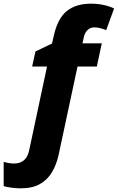

<svg xmlns="http://www.w3.org/2000/svg" viewBox="-125 -785 641 1045"><path d="M-12 240Q-37 240 -63 236.5Q-89 233 -105 228V96Q-74 105 -48 105Q19 105 34 32L131 -423H50L68 -505L158 -548L167 -587Q188 -684 238 -724.5Q288 -765 370 -765Q406 -765 438.5 -758Q471 -751 496 -739L453 -621Q438 -627 422 -631.5Q406 -636 389 -636Q366 -636 351 -621Q336 -606 331 -582L324 -549H429L402 -423H297L194 58Q183 109 159 150.5Q135 192 93.5 216Q52 240 -12 240Z"/></svg>

Font: Noto Sans ExtraBold
Style: Italic
Weight: 800
Italic angle: -12°
Designer: Monotype Design Team
Foundry: Monotype Imaging Inc.
Version: Version 2.013; ttfautohint (v1.8.4.7-5d5b)